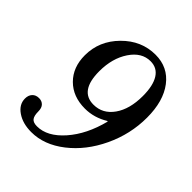

<svg xmlns="http://www.w3.org/2000/svg" viewBox="-215 -917 1063 1063"><g transform="rotate(45 317.0 -385.0)"><path d="M113 -501Q113 -613 195.5 -696.5Q278 -780 388 -780Q486 -780 543.5 -704.5Q601 -629 601 -500Q601 -371 545 -252.5Q489 -134 396.5 -62Q304 10 204 10Q137 10 92.5 -20.5Q48 -51 48 -97Q48 -123 62.5 -138.5Q77 -154 102 -154Q124 -154 137.5 -140Q151 -126 151 -99Q151 -65 162.5 -50Q174 -35 204 -35Q284 -35 356.5 -117.5Q429 -200 462 -330L459 -332Q394 -292 322 -292Q228 -292 170.5 -349.5Q113 -407 113 -501ZM340 -341Q412 -341 456 -403.5Q500 -466 500 -568Q500 -649 473 -692Q446 -735 394 -735Q325 -735 278.5 -665.5Q232 -596 232 -495Q232 -341 340 -341Z"/></g></svg>

Font: Libre Baskerville
Style: Italic
Weight: 400
Italic angle: -15°
Designer: Pablo Impallari, Rodrigo Fuenzalida
Foundry: Pablo Impallari, Rodrigo Fuenzalida
Version: Version 1.051;Glyphs 3.2.3 (3260)